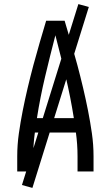

<svg xmlns="http://www.w3.org/2000/svg" viewBox="-20 -836 540 936"><path d="M64 0V-74Q64 -130 72 -186Q80 -242 91 -297.5Q102 -353 115 -408Q128 -463 142.5 -517.5Q157 -572 173 -626.5Q189 -681 205 -735H295Q311 -681 327 -626.5Q343 -572 357.5 -517.5Q372 -463 385 -408Q398 -353 409 -297.5Q420 -242 428 -186Q436 -130 436 -74V0H358V-74Q358 -103 356 -132Q354 -161 350 -190H150Q146 -161 144 -132Q142 -103 142 -74V0ZM340 -260Q324 -362 300 -463Q276 -564 250 -664Q224 -564 200 -463Q176 -362 160 -260ZM138 80 87 66 362 -816 413 -802Z"/></svg>

Font: Zed Sans
Style: Regular
Weight: 400
Designer: Belleve Invis
Foundry: Belleve Invis
Version: Version 1.0.0; ttfautohint (v1.8.4)